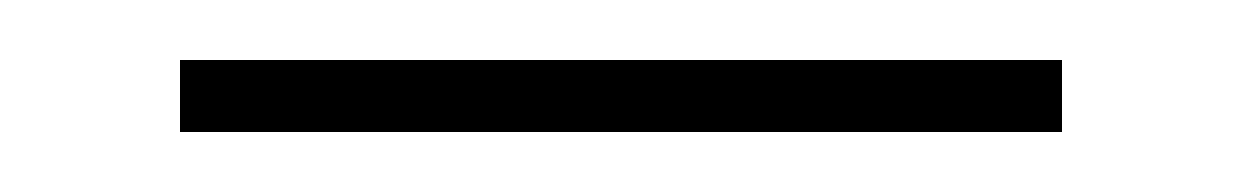

<svg xmlns="http://www.w3.org/2000/svg" viewBox="-20 -658 414 64"><path d="M40 -638V-614H334V-638Z"/></svg>

Font: LT Wave Thin
Style: Regular
Weight: 100
Designer: Daniel Lyons
Version: Version 2.5 (Glyphs App)